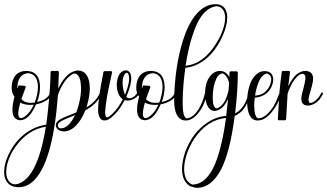

<svg xmlns="http://www.w3.org/2000/svg" viewBox="-61 -581 1578 926"><path d="M37 -86Q27 -51 27 -32Q27 -32 27 -31Q28 -12 39 -11Q59 -13 82 -42Q93 -57 102 -76Q90 -75 82 -75Q55 -76 37 -86ZM77 -228Q77 -228 76 -228Q36 -226 25 -182Q23 -171 22 -160Q22 -157 23 -155L27 -166Q29 -169 31 -169H32L59 -167Q62 -165 63 -162Q63 -162 63 -160Q62 -158 42 -103Q58 -85 87 -85Q96 -85 106 -86Q122 -126 122 -164Q120 -222 77 -228ZM184 -135Q188 -133 189 -130Q183 -101 136 -84Q124 -80 113 -78Q83 -8 44 -2Q40 -1 37 -1Q-1 -3 -1 -52Q-1 -79 9 -115Q-5 -131 -5 -160Q-4 -196 14 -218Q34 -239 67 -239Q73 -239 78 -238Q131 -231 132 -162Q132 -126 118 -89Q160 -98 176 -123Q178 -128 179 -131Q181 -134 184 -135Z M160 30Q72 44 12 129Q-2 149 -11 169Q-31 212 -31 248Q-31 259 -29 269Q-24 289 -11 300Q0 308 12 308Q34 307 58 288Q83 268 103 229Q138 162 158 42Q159 40 159.5 36Q160 32 160 30ZM301 -26Q294 -23 289 -21Q239 -1 227 8Q219 15 218 21Q218 23 218 24Q219 38 233 38Q239 38 246 36Q267 29 285 2Q294 -11 301 -26ZM290 -235Q304 -241 317 -241Q338 -240 351 -226Q364 -212 369 -188Q372 -172 372 -155Q372 -118 360 -77Q360 -75 356 -63Q401 -89 421 -133Q423 -136 427 -136Q430 -133 430 -129Q406 -78 351 -49Q332 -3 306 24Q287 44 266 50Q256 53 247 53Q209 50 208 21Q208 21 208 20Q210 9 221 0Q235 -11 285 -30Q296 -35 307 -39Q317 -66 323 -94Q330 -127 330 -156Q329 -176 327 -190Q322 -210 314 -219Q306 -228 294 -226Q262 -211 236 -164Q226 -144 218 -122Q212 -32 199 43Q178 165 142 234Q96 322 29 322Q28 322 28 322Q0 321 -17 308Q-33 294 -39 271Q-41 259 -41 247Q-41 209 -20 165Q20 80 96 41Q128 25 162 20Q170 -38 175.5 -101.5Q181 -165 182 -199L183 -234Q185 -238 188 -239H218Q222 -237 223 -234Q223 -232 220 -154Q224 -162 228 -169Q255 -220 290 -235Z M561 -189Q562 -195 562 -201Q561 -229 551 -230Q547 -230 545 -228Q531 -216 530 -182Q531 -147 542 -124Q557 -162 561 -189ZM605 -136Q609 -135 610 -131Q610 -130 610 -129Q597 -105 566 -97Q559 -96 554 -96Q546 -96 540 -98Q517 -53 491 -28Q467 -5 453 -1Q452 -1 451 -1Q446 0 442 0Q413 -1 412 -54Q412 -72 418 -121Q423 -157 438 -234Q440 -237 443 -238H475Q479 -236 480 -233Q479 -230 470 -188Q451 -105 446 -43Q446 -39 446 -35Q447 -16 455 -15Q465 -16 484 -35Q509 -59 531 -102Q503 -122 502 -173Q503 -203 515 -223Q528 -241 546 -242Q571 -240 572 -203Q572 -196 571 -188Q566 -155 548 -114Q555 -107 563 -107Q583 -107 599 -130Q600 -132 601 -134Q603 -136 605 -136Z M638 -86Q628 -51 628 -32Q628 -32 628 -31Q629 -12 640 -11Q660 -13 683 -42Q694 -57 703 -76Q691 -75 683 -75Q656 -76 638 -86ZM678 -228Q678 -228 677 -228Q637 -226 626 -182Q624 -171 623 -160Q623 -157 624 -155L628 -166Q630 -169 632 -169H633L660 -167Q663 -165 664 -162Q664 -162 664 -160Q663 -158 643 -103Q659 -85 688 -85Q697 -85 707 -86Q723 -126 723 -164Q721 -222 678 -228ZM785 -135Q789 -133 790 -130Q784 -101 737 -84Q725 -80 714 -78Q684 -8 645 -2Q641 -1 638 -1Q600 -3 600 -52Q600 -79 610 -115Q596 -131 596 -160Q597 -196 615 -218Q635 -239 668 -239Q674 -239 679 -238Q732 -231 733 -162Q733 -126 719 -89Q761 -98 777 -123Q779 -128 780 -131Q782 -134 785 -135Z M984 -551Q907 -543 865 -402Q861 -391 858 -379Q844 -327 834 -264Q920 -272 982 -372Q993 -390 1002 -408Q1029 -467 1024 -509Q1017 -548 984 -551ZM932 -136Q936 -135 937 -131V-130Q924 -64 885 -24Q861 0 836 0Q834 0 833 0Q787 -1 780 -74Q779 -84 779 -94Q779 -95 779 -96Q781 -255 821 -385Q846 -464 882 -508Q925 -561 980 -561Q980 -561 981 -561Q1027 -559 1034 -511Q1035 -503 1035 -496Q1034 -454 1011 -404Q968 -311 896 -273Q865 -257 833 -254Q821 -170 820 -96Q820 -94 820 -91Q820 -82 820 -77Q821 -12 841 -10H842Q885 -18 915 -91Q923 -113 928 -132Q930 -135 932 -136Z M1029 -12Q939 -4 876 88Q855 121 842 156Q827 199 827 235Q828 293 866 309Q867 309 869 309Q926 308 966 232Q1007 150 1029 -12ZM1044 -182Q1034 -219 1012 -227Q995 -226 983 -203Q965 -165 965 -112Q965 -95 967 -81Q973 -59 983 -58Q1023 -69 1040 -140Q1041 -147 1042 -153Q1043 -168 1044 -182ZM1140 -136Q1144 -134 1145 -131Q1145 -110 1128 -78Q1127 -75 1125 -72Q1105 -37 1071 -22Q1049 150 1005 237Q958 324 891 325Q891 325 890 325Q875 324 863 319Q856 319 845 309Q817 284 817 235Q817 196 832 153Q867 57 941 9Q984 -19 1030 -22Q1035 -62 1039 -104Q1015 -51 976 -46Q973 -46 972 -46Q949 -48 937 -76Q928 -100 928 -129Q928 -195 964 -226Q981 -239 1000 -239Q1001 -239 1002 -239Q1030 -237 1045 -209L1046 -232Q1047 -236 1051 -237H1081Q1085 -235 1086 -232Q1086 -146 1073 -34Q1100 -48 1117 -77Q1134 -108 1136 -132Q1137 -135 1140 -136Z M1225 -227Q1203 -220 1190 -193Q1176 -163 1169 -120Q1217 -122 1239 -166Q1241 -170 1242 -174Q1256 -210 1233 -224Q1229 -226 1225 -227ZM1291 -136Q1295 -135 1296 -131Q1296 -119 1276 -80Q1271 -71 1266 -63Q1226 -1 1184 0Q1179 0 1176 0Q1133 -6 1131 -85Q1131 -89 1131 -91Q1131 -108 1133 -125Q1144 -205 1186 -230Q1199 -238 1214 -238Q1214 -238 1215 -238Q1250 -238 1256 -206Q1257 -201 1257 -196Q1256 -183 1252 -171Q1236 -128 1194 -115Q1181 -111 1168 -110Q1165 -91 1165 -71Q1166 -14 1185 -10Q1222 -12 1258 -68Q1271 -90 1287 -133Q1289 -136 1291 -136Z M1333 -239Q1337 -238 1338 -234Q1333 -197 1329 -165Q1332 -169 1333 -172Q1349 -203 1366 -219Q1388 -239 1411 -239Q1414 -239 1416 -239Q1431 -237 1440 -229Q1447 -221 1449 -208Q1449 -205 1449 -202Q1449 -185 1440 -154Q1428 -113 1427 -104Q1426 -84 1438 -84Q1455 -89 1469 -104Q1475 -110 1479.5 -117Q1484 -124 1486 -128L1488 -132Q1490 -136 1494 -135Q1497 -132 1497 -128Q1497 -128 1482 -104Q1479 -100 1476 -97Q1453 -73 1425 -72Q1419 -73 1413 -73Q1401 -77 1396 -86Q1392 -95 1392 -107Q1393 -122 1404 -161Q1412 -192 1412 -206Q1412 -208 1412 -209Q1410 -224 1399 -225Q1386 -225 1373 -212Q1356 -196 1342 -168Q1333 -150 1326 -129L1319 -6Q1317 -2 1314 -1H1284Q1280 -2 1279 -6Q1279 -6 1286 -129Q1291 -185 1298 -235Q1300 -238 1303 -239Z"/></svg>

Font: Maria
Style: Christmas
Weight: 400
Designer: Muhammad Yoni
Version: Version 001.000